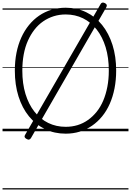

<svg xmlns="http://www.w3.org/2000/svg" viewBox="-20 -1035 1033 1514"><path d="M498 19Q409 19 335.5 -16.5Q262 -52 208.5 -117.5Q155 -183 126 -274.5Q97 -366 97 -478Q97 -553 110 -618.5Q123 -684 148 -739Q173 -794 208.5 -837.5Q244 -881 288.5 -911.5Q333 -942 386 -958Q439 -974 498 -974Q587 -974 660 -938.5Q733 -903 785.5 -837.5Q838 -772 867 -681Q896 -590 896 -478Q896 -404 883 -338Q870 -272 845.5 -216.5Q821 -161 785.5 -117.5Q750 -74 705.5 -43.5Q661 -13 609 3Q557 19 498 19ZM498 -35Q548 -35 592 -48.5Q636 -62 674 -89Q712 -116 742.5 -154Q773 -192 794 -241.5Q815 -291 826.5 -350.5Q838 -410 838 -478Q838 -581 813 -662.5Q788 -744 742.5 -802Q697 -860 635 -890.5Q573 -921 498 -921Q448 -921 403.5 -907Q359 -893 320.5 -866.5Q282 -840 252 -801.5Q222 -763 200 -714Q178 -665 167 -605.5Q156 -546 156 -478Q156 -376 181 -294Q206 -212 252 -154Q298 -96 360.5 -65.5Q423 -35 498 -35ZM224 54Q218 63 210 65.5Q202 68 190 61Q166 48 177 30L774 -1004Q779 -1013 788 -1014.5Q797 -1016 808 -1010Q819 -1004 821.5 -996.5Q824 -989 819 -979ZM0 449H993V459H0ZM0 -20H993V0H0ZM0 -505H993V-500H0ZM0 -969H993V-959H0Z"/></svg>

Font: Playwrite IT Trad Guides
Style: Regular
Weight: 400
Designer: Veronika Burian, José Scaglione
Foundry: TypeTogether
Version: Version 1.003